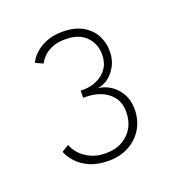

<svg xmlns="http://www.w3.org/2000/svg" viewBox="-66 -728 345 380"><g transform="rotate(-20 107.0 -538.0)"><path d="M32 -635Q32.5 -637.5 36.8 -643.8Q41 -650 49.5 -657Q58 -664 71.5 -669.2Q85 -674.5 104 -674.5Q129 -674.5 145.8 -665Q162.5 -655.5 170.8 -640Q179 -624.5 179 -606.5Q179 -589.5 172.2 -576.5Q165.5 -563.5 154.8 -555.2Q144 -547 131.5 -545.5Q144 -544.5 156.5 -537Q169 -529.5 177.5 -515.2Q186 -501 186 -482Q186 -459.5 175.8 -441.8Q165.5 -424 146.8 -413.5Q128 -403 103.5 -403Q80 -403 63.2 -410.5Q46.5 -418 36.5 -429.5Q26.5 -441 23 -451L38 -460Q41 -451 49.2 -441.5Q57.5 -432 71 -425.5Q84.5 -419 103 -419Q124 -419 138.8 -427.8Q153.5 -436.5 161 -450.5Q168.5 -464.5 168.5 -482Q168.5 -501.5 159 -513.8Q149.5 -526 134.8 -531.8Q120 -537.5 103 -537.5H98V-552.5H104.5Q119.5 -552.5 133 -558.8Q146.5 -565 154.5 -576.8Q162.5 -588.5 162.5 -605.5Q162.5 -627.5 147.8 -643Q133 -658.5 103.5 -658.5Q87.5 -658.5 76.8 -654Q66 -649.5 59.8 -643.8Q53.5 -638 50.8 -633.2Q48 -628.5 47.5 -628Z"/></g></svg>

Font: League Spartan Thin ExtraLight
Style: Regular
Weight: 250
Version: Version 2.002